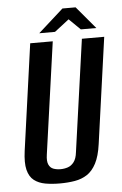

<svg xmlns="http://www.w3.org/2000/svg" viewBox="-53 -764 516 814"><g transform="rotate(-5 205.0 -357.0)"><path d="M169 12Q135 12 107 7Q79 2 59.5 -13Q40 -28 32.5 -58Q25 -88 32 -139L95 -591H191L124 -114Q120 -87 126.5 -72.5Q133 -58 146.5 -53Q160 -48 177 -48Q193 -48 208 -53Q223 -58 234 -72.5Q245 -87 248 -114L315 -591H410L347 -140Q340 -89 324 -58.5Q308 -28 285 -13Q262 2 232.5 7Q203 12 169 12ZM137 -630 244 -726H300L380 -631H314L266 -678L204 -630Z"/></g></svg>

Font: Alumni Sans SemiBold
Style: Italic
Weight: 600
Italic angle: -8°
Version: Version 1.016